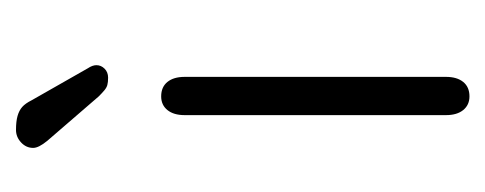

<svg xmlns="http://www.w3.org/2000/svg" viewBox="-208 -406 621 246"><g transform="rotate(-90 103.0 -282.5)"><path d="M79 -22Q79 -8 85.5 0Q92 8 103 8Q115 8 121.5 0Q128 -8 128 -22V-357Q128 -371 121.5 -379Q115 -387 103 -387Q92 -387 85.5 -379Q79 -371 79 -357ZM46 -533 103 -467Q107 -463 110.5 -460Q114 -457 117.5 -456Q121 -455 127 -455Q134 -455 138.5 -459.5Q143 -464 143 -470Q143 -475 139 -481L98 -553Q94 -561 89.5 -565Q85 -569 78 -571Q71 -573 60 -573Q51 -573 44 -566.5Q37 -560 37 -551Q37 -544 46 -533Z"/></g></svg>

Font: Beiruti Light
Style: Regular
Weight: 300
Designer: Arlette Boutros
Foundry: Boutros
Version: Version 1.41